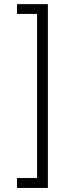

<svg xmlns="http://www.w3.org/2000/svg" viewBox="-20 -780 352 938"><path d="M63 138.2V89.8H161.1V-711.9H63V-759.8H213.9V138.2Z"/></svg>

Font: Anuphan Light
Style: Regular
Weight: 300
Designer: Mike Abbink, Paul van der Laan, Pieter van Rosmalen, Mint Tantisuwanna
Foundry: Bold Monday; Cadson Demak
Version: Version 3.002;hotconv 1.0.109;makeotfexe 2.5.65596